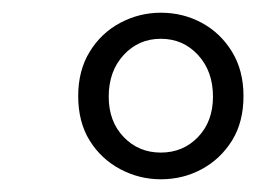

<svg xmlns="http://www.w3.org/2000/svg" viewBox="-20 -700 403 302"><path d="M233 -460Q268 -460 291.5 -484.5Q315 -509 315 -548Q315 -588 291.5 -613.5Q268 -639 233 -639Q198 -639 174.5 -613.5Q151 -588 151 -548Q151 -509 174.5 -484.5Q198 -460 233 -460ZM233 -418Q199 -418 169 -434Q139 -450 121 -479Q103 -508 103 -549Q103 -589 121 -618.5Q139 -648 169 -664Q199 -680 233 -680Q268 -680 297.5 -664Q327 -648 345 -618.5Q363 -589 363 -549Q363 -508 345 -479Q327 -450 297.5 -434Q268 -418 233 -418Z"/></svg>

Font: Source Serif 4 SemiBold
Style: Italic
Weight: 600
Italic angle: -12°
Designer: Frank Grießhammer
Foundry: Adobe Systems Incorporated
Version: Version 4.004;hotconv 1.0.116;makeotfexe 2.5.65601